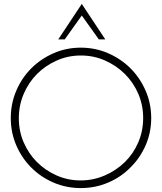

<svg xmlns="http://www.w3.org/2000/svg" viewBox="-20 -951 826 979"><path d="M645 -97Q597 -48 531.5 -20Q466 8 392 8Q318 8 253 -20Q188 -48 139.5 -96.5Q91 -145 63 -210Q35 -275 35 -349Q35 -423 63 -488.5Q91 -554 139.5 -602.5Q188 -651 253 -679.5Q318 -708 392 -708Q466 -708 531.5 -679.5Q597 -651 645.5 -602.5Q694 -554 722.5 -488.5Q751 -423 751 -349Q751 -275 722.5 -210Q694 -145 645 -97ZM168 -125Q211 -82 268.5 -56.5Q326 -31 391 -31Q456 -31 514.5 -56.5Q573 -82 616.5 -124.5Q660 -167 685 -225Q710 -283 710 -349Q710 -415 685 -473Q660 -531 616.5 -574Q573 -617 515.5 -642.5Q458 -668 392.5 -668Q327 -668 269.5 -642.5Q212 -617 169 -574Q126 -531 101 -472.5Q76 -414 76 -348Q76 -282 101 -224.5Q126 -167 168 -125ZM310 -750H277Q307 -795 337 -840.5Q367 -886 397 -931Q427 -886 457 -840.5Q487 -795 517 -750H484Q462 -780 440.5 -811Q419 -842 397 -872Q375 -842 353.5 -811Q332 -780 310 -750Z"/></svg>

Font: Josefin Slab
Style: Regular
Weight: 400
Designer: Santiago Orozco
Foundry: Typemade
Version: Version 2.000